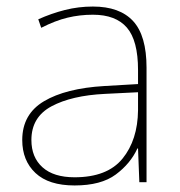

<svg xmlns="http://www.w3.org/2000/svg" viewBox="-20 -557 551 587"><path d="M264 -537Q346 -537 387 -492.5Q428 -448 428 -350V0H406L402 -103H400Q379 -57 334 -23.5Q289 10 208 10Q129 10 88.5 -28Q48 -66 48 -129Q48 -208 114.5 -247.5Q181 -287 299 -294L402 -300V-343Q402 -433 368 -472.5Q334 -512 264 -512Q224 -512 186.5 -503Q149 -494 106 -472L97 -498Q137 -516 178.5 -526.5Q220 -537 264 -537ZM301 -270Q199 -265 137.5 -232Q76 -199 76 -129Q76 -76 110 -45.5Q144 -15 208 -15Q308 -15 354.5 -72Q401 -129 402 -220V-275Z"/></svg>

Font: Noto Sans Kannada Thin
Style: Regular
Weight: 100
Designer: Jelle Bosma - Monotype Design Team
Foundry: Monotype Imaging Inc.
Version: Version 2.005; ttfautohint (v1.8.4.7-5d5b)